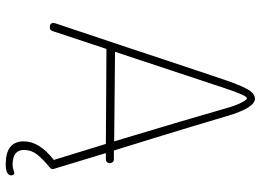

<svg xmlns="http://www.w3.org/2000/svg" viewBox="-140 -610 911 671"><g transform="rotate(90 315.5 -274.5)"><path d="M593 141Q593 161 554 161Q474 161 474 98Q474 43 539 -7L483 -189L151 -191L89 -4Q87 2 84 4.5Q81 7 75 7Q68 7 64 3.5Q60 0 60 -5L61 -11Q161 -309 196 -416L258 -601Q278 -660 292.5 -685Q307 -710 325 -710Q357 -710 386 -611Q404 -549 423.5 -485.5Q443 -422 463 -356L506 -217H537Q543 -217 546.5 -213Q550 -209 550 -203Q550 -197 546.5 -193Q543 -189 536 -189H515L569 -11Q571 -7 571 -3Q571 3 565 7L563 9Q535 32 519.5 52Q504 72 504 97Q504 137 556 137Q565 137 573.5 134Q582 131 585 131Q588 131 590.5 134Q593 137 593 141ZM474 -218Q396 -477 359 -607Q350 -640 339.5 -661Q329 -682 323 -682Q314 -682 288 -604L161 -221Z"/></g></svg>

Font: Mali ExtraLight
Style: Regular
Weight: 275
Version: Version 1.000; ttfautohint (v1.6)